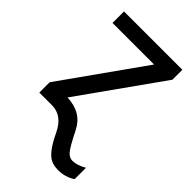

<svg xmlns="http://www.w3.org/2000/svg" viewBox="-225 -622 893 893"><g transform="rotate(45 222.0 -175.5)"><path d="M424.8 168.5Q387.7 193.4 340.8 193.4Q314 193.4 294.2 184.6Q274.4 175.8 254.4 150.4Q234.4 125 210.9 75.7Q174.8 0 107.4 0H23.9V-67.9L309.1 -469.7H35.6V-545.4H419.4V-480L132.8 -76.7Q228 -73.2 266.6 2.9Q304.2 78.6 320.8 97.2Q336.9 115.7 356.9 115.7Q387.7 115.7 424.8 93.8Z"/></g></svg>

Font: SG Kara Bold
Style: Regular
Weight: 400
Designer: Damoon Khanjanzadeh
Version: Version 1.000